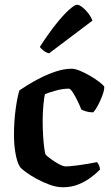

<svg xmlns="http://www.w3.org/2000/svg" viewBox="-20 -790 467 810"><path d="M246 0Q219 0 190 -10.5Q161 -21 134.5 -35.5Q108 -50 89 -64Q70 -78 65 -85Q53 -102 46 -139.5Q39 -177 39 -221Q39 -278 46 -329.5Q53 -381 62 -409Q74 -417 98 -432Q122 -447 153 -462.5Q184 -478 217.5 -489Q251 -500 283 -500Q297 -500 318.5 -491Q340 -482 362 -469Q384 -456 400 -443.5Q416 -431 420 -424Q420 -409 412 -387.5Q404 -366 393.5 -346Q383 -326 373 -316Q357 -316 343.5 -320Q330 -324 323 -328Q317 -344 307 -364.5Q297 -385 287 -400.5Q277 -416 270 -416Q243 -416 212.5 -407Q182 -398 170 -393Q166 -380 163 -346.5Q160 -313 160 -282Q160 -247 162 -215.5Q164 -184 167 -163Q170 -142 173 -137Q175 -134 191.5 -121.5Q208 -109 227 -98.5Q246 -88 257 -88Q272 -88 300 -91.5Q328 -95 354 -99.5Q380 -104 389 -106Q393 -102 397 -94Q401 -86 402 -75Q388 -60 365 -42.5Q342 -25 312 -12.5Q282 0 246 0ZM187 -565Q174 -568 163.5 -576.5Q153 -585 148 -592Q182 -645 214 -685.5Q246 -726 270.5 -748Q295 -770 305 -770Q314 -770 327 -760Q340 -750 352 -734.5Q364 -719 370 -703Z"/></svg>

Font: Texturina 72pt
Style: Bold
Weight: 700
Designer: Guillermo Torres Carreño
Foundry: Omnibus-Type
Version: Version 1.002; ttfautohint (v1.8.3)